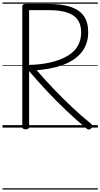

<svg xmlns="http://www.w3.org/2000/svg" viewBox="-20 -1030 810 1550"><path d="M187 14Q173 14 166.5 9Q160 4 160 -6V-979Q160 -989 167 -993.5Q174 -998 188 -998H371Q479 -998 550 -974.5Q621 -951 656.5 -901Q692 -851 692 -770Q692 -715 675 -671.5Q658 -628 628 -595.5Q598 -563 558.5 -539.5Q519 -516 472.5 -500.5Q426 -485 376 -476Q326 -467 276 -463Q341 -388 413 -312.5Q485 -237 561.5 -165Q638 -93 718 -28Q726 -21 726.5 -12.5Q727 -4 715 7Q706 16 697.5 15.5Q689 15 679 8Q596 -61 515 -138Q434 -215 358.5 -295.5Q283 -376 215 -456V-6Q215 4 208.5 9Q202 14 187 14ZM215 -506Q257 -507 300 -511.5Q343 -516 384.5 -525.5Q426 -535 463 -549Q500 -563 532 -583Q564 -603 587 -630Q610 -657 622.5 -692Q635 -727 635 -770Q635 -832 606.5 -871.5Q578 -911 520 -929.5Q462 -948 374 -948H215ZM0 490H770V500H0ZM0 -20H770V0H0ZM0 -505H770V-500H0ZM0 -1010H770V-1000H0Z"/></svg>

Font: Playwrite ES Guides
Style: Regular
Weight: 400
Designer: Veronika Burian, José Scaglione
Foundry: TypeTogether
Version: Version 1.003